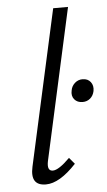

<svg xmlns="http://www.w3.org/2000/svg" viewBox="-52 -746 437 786"><g transform="rotate(-5 166.5 -353.0)"><path d="M105 5Q39 5 56 -72L197 -711H258L121 -89Q113 -49 138 -49Q162 -49 208 -95L230 -69Q161 5 105 5ZM284 -318Q262 -318 250 -332.5Q238 -347 243 -369Q246 -387 259.5 -399Q273 -411 291 -411Q313 -411 324.5 -396Q336 -381 332 -359Q328 -340 315 -329Q302 -318 284 -318Z"/></g></svg>

Font: EauTestInfant
Style: Italic
Weight: 400
Italic angle: -12°
Designer: Christian Thalmann (Catharsis Fonts)
Version: Version 0.001;PS 000.001;hotconv 1.0.88;makeotf.lib2.5.64775